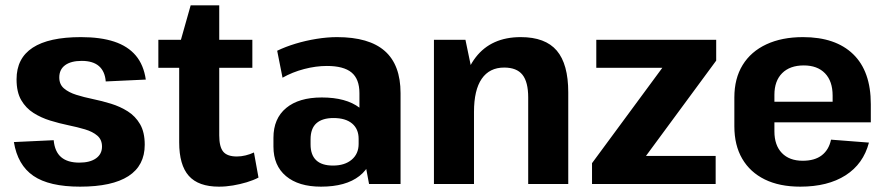

<svg xmlns="http://www.w3.org/2000/svg" viewBox="-20 -689 3329 719"><path d="M280 10Q164 10 105 -30.5Q46 -71 32 -157L181 -164Q185 -121 209 -100.5Q233 -80 277 -80Q317 -80 339.5 -96Q362 -112 362 -140Q362 -166 344.5 -181Q327 -196 298.5 -204.5Q270 -213 236 -220Q202 -227 168 -237.5Q134 -248 105.5 -266Q77 -284 59.5 -314Q42 -344 42 -392Q42 -471 102.5 -510.5Q163 -550 283 -550Q357 -550 408 -533Q459 -516 488.5 -481Q518 -446 526 -391L376 -384Q373 -422 350.5 -441.5Q328 -461 286 -461Q246 -461 224 -445Q202 -429 202 -399Q202 -373 219.5 -358Q237 -343 265.5 -334Q294 -325 328 -318Q362 -311 396 -300.5Q430 -290 458.5 -272Q487 -254 504.5 -224Q522 -194 522 -147Q522 -69 461 -29.5Q400 10 280 10Z M800 10Q723 10 687 -30.5Q651 -71 651 -156V-517L694 -669H801V-182Q801 -139 816 -121Q831 -103 867 -103Q883 -103 899.5 -107Q916 -111 931 -118L948 -24Q929 -14 904 -6.5Q879 1 852.5 5.5Q826 10 800 10ZM573 -540H925V-435H573Z M1326 -193V-340Q1326 -393 1296.5 -417.5Q1267 -442 1204 -442Q1163 -442 1119 -430.5Q1075 -419 1038 -398L1018 -499Q1049 -514 1087 -525.5Q1125 -537 1165.5 -543.5Q1206 -550 1242 -550Q1362 -550 1421 -498Q1480 -446 1480 -340V0H1362ZM1182 10Q1098 10 1051 -29.5Q1004 -69 1004 -140V-173Q1004 -245 1051.5 -284.5Q1099 -324 1185 -324Q1276 -324 1326.5 -285.5Q1377 -247 1377 -176V-142Q1377 -70 1326 -30Q1275 10 1182 10ZM1227 -69Q1271 -69 1297 -91Q1323 -113 1323 -150V-169Q1323 -206 1298.5 -226.5Q1274 -247 1229 -247Q1187 -247 1165 -227.5Q1143 -208 1143 -167V-148Q1143 -109 1164 -89Q1185 -69 1227 -69Z M1958 -324Q1958 -382 1936.5 -409Q1915 -436 1868 -436Q1813 -436 1784 -394Q1755 -352 1755 -270L1703 -194V-253Q1703 -399 1761.5 -474.5Q1820 -550 1930 -550Q2022 -550 2065 -499.5Q2108 -449 2108 -343V0H1958ZM1605 -540H1723L1755 -386V0H1605Z M2197 -78 2500 -489 2516 -435H2213V-540H2662V-462L2357 -48L2342 -105H2660V0H2197Z M2977 10Q2899 10 2844 -17Q2789 -44 2759.5 -94.5Q2730 -145 2730 -216V-324Q2730 -395 2761 -445.5Q2792 -496 2850 -523Q2908 -550 2987 -550Q3109 -550 3175 -486Q3241 -422 3241 -299V-231H2853V-308H3122L3098 -276V-331Q3098 -385 3069.5 -414.5Q3041 -444 2990 -444Q2938 -444 2909 -415Q2880 -386 2880 -334V-197Q2880 -145 2908 -116Q2936 -87 2986 -87Q3031 -87 3057.5 -107.5Q3084 -128 3092 -166L3234 -155Q3213 -75 3146.5 -32.5Q3080 10 2977 10Z"/></svg>

Font: Pathway Extreme SemiCondensed
Style: Bold
Weight: 700
Width: 4
Version: Version 1.001;gftools[0.9.26]